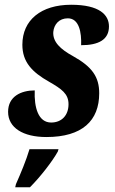

<svg xmlns="http://www.w3.org/2000/svg" viewBox="-20 -566 482 807"><path d="M175 10C326 10 397 -59 397 -174C397 -242 368 -285 287 -330C234 -359 201 -390 204 -432C207 -463 228 -489 265 -489C313 -489 323 -429 321 -376C394 -376 438 -399 438 -455C438 -503 399 -546 279 -546C153 -546 74 -482 74 -378C74 -306 114 -263 187 -222C239 -192 268 -172 268 -128C268 -81 239 -51 195 -51C141 -51 123 -114 126 -186C69 -186 14 -161 14 -96C14 -29 77 10 175 10ZM44 221H106C150 177 201 111 223 71L226 61H104C90 108 67 163 47 208Z"/></svg>

Font: Noto Serif Condensed Extra
Style: Italic
Weight: 800
Width: 3
Italic angle: -12°
Designer: Monotype Design Team
Foundry: Monotype Imaging Inc.
Version: Version 1.901